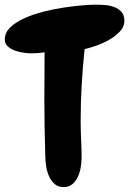

<svg xmlns="http://www.w3.org/2000/svg" viewBox="-70 -755 542 806"><path d="M452.1 -667Q452.1 -642.6 433.1 -622.6Q414.1 -602.5 387.2 -587.4Q360.4 -572.3 332 -562.5Q303.7 -552.7 285.2 -548.8Q277.3 -473.6 272.9 -398.9Q268.6 -324.2 268.6 -249Q268.6 -209 270.5 -169.9Q272.5 -130.9 272.5 -91.8Q272.5 -74.2 269 -53.2Q265.6 -32.2 257.3 -13.7Q249 4.9 234.4 17.6Q219.7 30.3 198.2 30.3Q172.9 30.3 157.7 16.1Q142.6 2 134.3 -18.6Q126 -39.1 123 -62Q120.1 -85 120.1 -103.5Q118.2 -162.1 117.2 -221.2Q116.2 -280.3 116.2 -339.8Q116.2 -389.6 116.7 -437.5Q117.2 -485.4 117.2 -535.2Q103.5 -533.2 89.4 -532.2Q75.2 -531.2 60.5 -531.2Q48.8 -531.2 29.8 -533.7Q10.7 -536.1 -6.8 -542.5Q-24.4 -548.8 -37.1 -560.1Q-49.8 -571.3 -49.8 -588.9Q-49.8 -618.2 -26.9 -640.1Q-3.9 -662.1 31.7 -678.2Q67.4 -694.3 110.8 -705.6Q154.3 -716.8 196.8 -723.1Q239.3 -729.5 274.9 -732.4Q310.5 -735.4 330.1 -735.4Q348.6 -735.4 369.6 -733.9Q390.6 -732.4 409.2 -725.6Q427.7 -718.8 439.9 -705.1Q452.1 -691.4 452.1 -667Z"/></svg>

Font: Chewy
Style: Regular
Weight: 400
Designer: Squid
Foundry: Font Diner, Inc DBA Sideshow
Version: Version 1.000